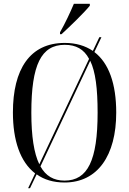

<svg xmlns="http://www.w3.org/2000/svg" viewBox="-20 -951 680 1011"><path d="M296 -781V-771H304C350 -813 425 -886 453 -921V-931H369C350 -886 324 -830 296 -781ZM165 -38 128 40H138L173 -33C212 -5 261 10 320 10C494 10 592 -132 592 -358C592 -510 553 -619 477 -677L514 -755H503L469 -683C429 -710 380 -725 321 -725C137 -725 48 -586 48 -359C48 -212 86 -99 165 -38ZM449 -641 187 -86C159 -144 145 -233 145 -358C145 -610 197 -715 321 -715C380 -715 422 -692 449 -641ZM320 0C263 0 221 -24 193 -75L455 -631C483 -573 494 -484 494 -358C494 -107 442 0 320 0Z"/></svg>

Font: Noto Serif Display Condensed
Style: Regular
Weight: 400
Width: 3
Designer: Monotype Design Team
Foundry: Monotype Imaging Inc.
Version: Version 2.009